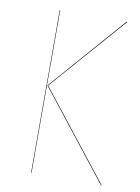

<svg xmlns="http://www.w3.org/2000/svg" viewBox="-79 -734 577 789"><g transform="rotate(10 209.5 -340.0)"><path d="M107.9 -680.2V-1H106V-680.2ZM388.2 -680.2 112.8 -366.2 400.9 0H397.9L109.9 -366.2L384.8 -680.2Z"/></g></svg>

Font: Fira Sans Compressed Two
Style: Regular
Weight: 100
Width: 1
Designer: Carrois Corporate & Edenspiekermann AG
Foundry: Carrois Corporate GbR & Edenspiekermann AG
Version: Version 4.203;PS 004.203;hotconv 1.0.88;makeotf.lib2.5.64775